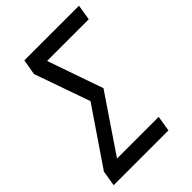

<svg xmlns="http://www.w3.org/2000/svg" viewBox="-214 -833 932 932"><g transform="rotate(-45 251.5 -367.5)"><path d="M6 0 19 -80 215 -368 114 -655 128 -735H503L490 -655H204L254 -511L304 -368L109 -80H395L382 0Z"/></g></svg>

Font: Iosevka SS04 Medium Oblique
Style: Regular
Weight: 500
Italic angle: -9°
Monospace: yes
Designer: Belleve Invis
Foundry: Belleve Invis
Version: Version 19.0.0; ttfautohint (v1.8.4)